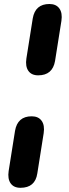

<svg xmlns="http://www.w3.org/2000/svg" viewBox="-20 -733 337 942"><path d="M109.5 -446.2 140.7 -642.8Q152.9 -713.4 222.5 -713.4Q255.6 -713.4 271.3 -691.3Q287.1 -669.3 281.3 -630.6L250.1 -434Q237.9 -363.4 167.5 -363.4Q134.4 -363.4 119.1 -385.4Q103.7 -407.5 109.5 -446.2ZM22.5 105.6 53.7 -91Q65.9 -162.4 135.5 -162.4Q168.6 -162.4 184.3 -140.3Q200.1 -118.3 194.3 -79.6L163.1 117.8Q152.5 188.4 80.5 188.4Q47.4 188.4 32.1 166.3Q16.7 144.3 22.5 105.6Z"/></svg>

Font: SN Pro Thin
Style: Italic
Weight: 200
Italic angle: -9°
Designer: Tobias Whetton
Foundry: Supernotes
Version: Version 1.003;Glyphs 3.3 (3324)